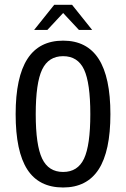

<svg xmlns="http://www.w3.org/2000/svg" viewBox="-20 -790 540 821"><path d="M366.2 -301.8Q366.2 -435.5 339.4 -492.7Q312.5 -549.8 250 -549.8Q187.5 -549.8 160.2 -492.7Q132.8 -435.5 132.8 -301.8Q132.8 -168.9 160.2 -111.8Q187.5 -54.7 250 -54.7Q312.5 -54.7 339.4 -111.8Q366.2 -168.9 366.2 -301.8ZM452.1 -301.8Q452.1 -143.6 401.9 -65.9Q351.6 11.7 250 11.7Q146.5 11.7 96.7 -65.4Q46.9 -142.6 46.9 -301.8Q46.9 -460 97.2 -538.1Q147.5 -616.2 250 -616.2Q351.6 -616.2 401.9 -538.1Q452.1 -460 452.1 -301.8ZM211.9 -769.5H288.1L374 -662.1H317.4L250 -734.4L182.6 -662.1H126Z"/></svg>

Font: BabelStone Pseudographica Colour
Style: Regular
Weight: 400
Designer: Andrew West
Foundry: BabelStone
Version: Version 16.0.0